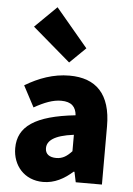

<svg xmlns="http://www.w3.org/2000/svg" viewBox="-63 -999 731 1059"><g transform="rotate(5 303.0 -469.5)"><path d="M216 14C279 14 332 -15 379 -57H384L396 0H541V-323C541 -501 458 -583 311 -583C222 -583 141 -553 66 -508L128 -391C185 -423 232 -441 277 -441C335 -441 359 -414 363 -368C141 -344 47 -279 47 -159C47 -64 111 14 216 14ZM277 -124C240 -124 216 -140 216 -173C216 -213 252 -246 363 -260V-169C337 -141 313 -124 277 -124ZM302 -655 390 -741 212 -953 92 -835Z"/></g></svg>

Font: Noto Sans CJK TC Black
Style: Regular
Weight: 900
Designer: Ryoko NISHIZUKA 西塚涼子 (kana, bopomofo & ideographs); Paul D. Hunt (Latin, Greek & Cyrillic); Sandoll Communications 산돌커뮤니
Foundry: Adobe
Version: Version 2.004;hotconv 1.0.118;makeotfexe 2.5.65603